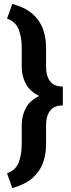

<svg xmlns="http://www.w3.org/2000/svg" viewBox="-20 -800 370 997"><path d="M43.9 176.8 16.6 100.1Q61.5 84 77.1 43.2Q92.8 2.4 92.8 -50.8V-150.4Q92.8 -199.7 114.5 -239.5Q136.2 -279.3 183.6 -301.8Q136.2 -324.2 114.5 -364Q92.8 -403.8 92.8 -453.1V-552.7Q92.8 -606 77.1 -646.7Q61.5 -687.5 16.6 -703.6L43.9 -779.8Q111.3 -761.2 149.4 -727.3Q187.5 -693.4 203.4 -648.7Q219.2 -604 219.2 -552.7V-453.1Q219.2 -406.2 239.7 -378.4Q260.3 -350.6 306.2 -350.6V-252.4Q260.3 -252.4 239.7 -224.6Q219.2 -196.8 219.2 -150.4V-50.8Q219.2 0.5 203.4 45.2Q187.5 89.8 149.4 123.8Q111.3 157.7 43.9 176.8Z"/></svg>

Font: Vazirmatn UI FD
Style: Bold
Weight: 700
Designer: Saber Rastikerdar
Foundry: Saber Rastikerdar
Version: Version 33.003